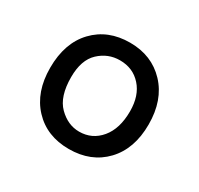

<svg xmlns="http://www.w3.org/2000/svg" viewBox="-106 -578 736 710"><g transform="rotate(30 262.5 -223.0)"><path d="M51.8 -222.2Q51.8 -328.1 109.9 -389.2Q168 -450.2 262.2 -450.2Q355 -450.2 413.6 -388.2Q472.2 -326.2 472.2 -222.2Q472.2 -118.2 414.1 -57.1Q356 3.9 261.2 3.9Q167 3.9 109.4 -57.6Q51.8 -119.1 51.8 -222.2ZM136.2 -231Q136.2 -147.9 175 -109.4Q213.9 -70.8 262.2 -70.8Q317.4 -70.8 352.8 -113.3Q388.2 -155.8 388.2 -230Q388.2 -296.9 353 -335.9Q317.9 -375 262.2 -375Q211.4 -375 173.8 -339.6Q136.2 -304.2 136.2 -231Z"/></g></svg>

Font: CMU Typewriter Text
Style: Bold
Weight: 700
Version: Version 0.7.0